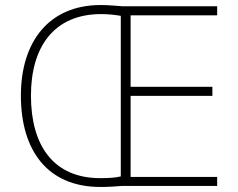

<svg xmlns="http://www.w3.org/2000/svg" viewBox="-20 -739 945 763"><path d="M380 -719C176 -719 63 -575 63 -359C63 -142 168 4 379 4C412 4 439 2 463 0H843V-36H499V-358H824V-394H499V-678H843V-714H469C435 -716 414 -719 380 -719ZM382 -683C416 -683 442 -679 460 -676V-38C440 -33 413 -31 379 -31C192 -31 103 -161 103 -359C103 -552 194 -683 382 -683Z"/></svg>

Font: Noto Sans Georgian ExtraLight
Style: Regular
Weight: 200
Designer: Monotype Design Team, Akaki Razmadze
Foundry: Google LLC
Version: Version 2.005